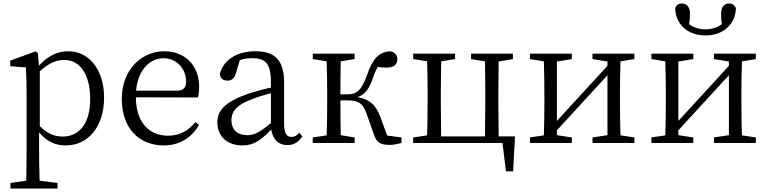

<svg xmlns="http://www.w3.org/2000/svg" viewBox="-20 -823 4419 1105"><path d="M209 -413C269 -467 314 -478 350 -478C437 -478 499 -400 499 -253C499 -101 427 -37 341 -37C296 -37 253 -53 209 -97ZM198 -517 184 -527 39 -474V-442L129 -435C132 -388 133 -346 133 -282V34C133 93 132 157 131 217L40 230V262H311V230L208 217C206 156 205 90 205 32V-61C254 -2 308 14 358 14C486 14 579 -92 579 -261C579 -425 490 -528 373 -528C314 -528 256 -503 204 -445Z M763 -301C775 -428 848 -488 921 -488C998 -488 1051 -425 1051 -355C1051 -323 1041 -301 997 -301ZM1119 -262C1124 -277 1126 -298 1126 -324C1126 -449 1042 -528 926 -528C794 -528 681 -421 681 -254C681 -83 782 14 922 14C1015 14 1084 -32 1125 -104L1104 -120C1065 -73 1018 -42 947 -42C841 -42 763 -115 762 -263Z M1539 -114C1475 -63 1446 -45 1404 -45C1350 -45 1312 -72 1312 -132C1312 -172 1330 -214 1427 -251C1454 -262 1498 -276 1539 -287ZM1703 -59C1688 -43 1676 -35 1658 -35C1631 -35 1615 -53 1615 -111V-348C1615 -478 1561 -528 1450 -528C1344 -528 1266 -479 1245 -397C1247 -373 1264 -359 1289 -359C1315 -359 1330 -374 1338 -403L1360 -477C1386 -486 1409 -488 1430 -488C1506 -488 1539 -461 1539 -351V-319C1493 -309 1445 -295 1406 -283C1270 -234 1231 -185 1231 -118C1231 -32 1295 14 1375 14C1440 14 1480 -15 1541 -77C1550 -22 1582 12 1633 12C1668 12 1696 -2 1720 -38Z M2208 -43 2170 -147C2144 -219 2107 -252 2038 -264C2080 -279 2105 -310 2127 -376C2136 -403 2145 -422 2154 -438C2170 -435 2184 -434 2205 -434C2247 -434 2266 -452 2267 -480C2267 -505 2254 -522 2226 -528C2161 -524 2124 -485 2092 -390C2059 -300 2032 -280 1979 -280H1939C1939 -340 1940 -415 1941 -470L2021 -483V-514H1780V-483L1860 -470C1862 -415 1863 -339 1863 -286V-228C1863 -176 1862 -99 1860 -44L1780 -32V0H2021V-32L1941 -45C1940 -100 1939 -179 1939 -245H1983C2043 -245 2069 -228 2090 -168L2132 -49C2148 -1 2169 11 2227 11C2245 11 2270 5 2291 0V-32Z M2850 -38C2849 -94 2848 -174 2848 -228V-286C2848 -338 2849 -414 2850 -469L2932 -483V-514H2691V-483L2771 -470C2772 -415 2773 -339 2773 -286V-228C2773 -174 2772 -94 2771 -38H2519C2518 -94 2517 -174 2517 -228V-286C2517 -338 2518 -415 2519 -470L2599 -483V-514H2358V-483L2438 -470C2440 -415 2441 -339 2441 -286V-228C2441 -176 2440 -99 2438 -44L2358 -32V0H2872L2892 163H2933L2944 -38Z M3631 -483V-514H3390V-483L3476 -469V-444L3185 -127V-469L3271 -483V-514H3030V-483L3110 -470C3112 -415 3113 -339 3113 -286V-228C3113 -176 3112 -100 3110 -44L3030 -32V0H3271V-32L3185 -45V-73L3476 -390V-45L3390 -32V0H3631V-32L3551 -44C3549 -100 3548 -176 3548 -228V-286C3548 -338 3549 -415 3551 -470Z M4040 -619C4147 -619 4215 -689 4215 -777C4207 -794 4195 -803 4175 -803C4151 -803 4130 -785 4130 -744C4130 -718 4131 -701 4134 -684C4109 -664 4073 -654 4040 -654C4007 -654 3970 -664 3946 -684C3949 -701 3951 -717 3951 -744C3951 -785 3930 -803 3905 -803C3884 -803 3873 -794 3866 -777C3866 -689 3933 -619 4040 -619ZM4330 -483V-514H4089V-483L4175 -469V-444L3884 -127V-469L3970 -483V-514H3729V-483L3809 -470C3811 -415 3812 -339 3812 -286V-228C3812 -176 3811 -100 3809 -44L3729 -32V0H3970V-32L3884 -45V-73L4175 -390V-45L4089 -32V0H4330V-32L4250 -44C4248 -100 4247 -176 4247 -228V-286C4247 -338 4248 -415 4250 -470Z"/></svg>

Font: Source Han Serif
Style: Regular
Weight: 400
Designer: Ryoko NISHIZUKA 西塚涼子 (kana & ideographs); Frank Grießhammer (Latin, Greek & Cyrillic); Wenlong ZHANG 张文龙 (bopomofo); San
Foundry: Adobe Systems Incorporated
Version: Version 1.001;PS 1.001;hotconv 16.6.54;makeotf.lib2.5.65590